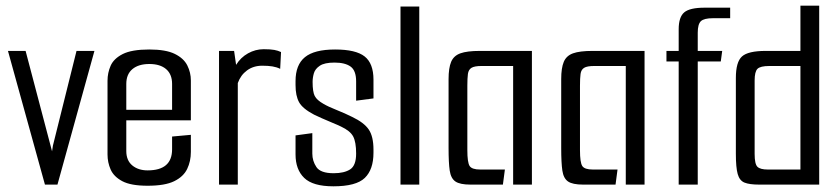

<svg xmlns="http://www.w3.org/2000/svg" viewBox="-20 -649 2954 675"><path d="M138 0 8 -470H70L163 -117L166 -137L249 -470H312L182 0Z M499 4Q440 4 410 -12Q380 -28 369 -53Q358 -78 358 -106V-365Q358 -393 369 -418Q380 -443 411.5 -459Q443 -475 505 -475Q563 -475 594.5 -459.5Q626 -444 638.5 -419Q651 -394 651 -366V-226H424V-118Q424 -85 445 -67.5Q466 -50 499 -50Q585 -50 585 -124V-169L651 -175V-115Q651 -82 638 -55Q625 -28 592.5 -12Q560 4 499 4ZM424 -354V-263H585V-354Q585 -388 564 -406Q543 -424 505 -424Q467 -424 445.5 -406Q424 -388 424 -354Z M750 0V-470H803L810 -421Q826 -447 852 -461.5Q878 -476 907 -476Q931 -476 944.5 -473.5Q958 -471 968 -466L965 -407Q953 -413 938 -415.5Q923 -418 902 -418Q871 -418 848.5 -401.5Q826 -385 816 -357V0Z M1152 6Q1080 6 1049.5 -23.5Q1019 -53 1019 -106V-173L1078 -181V-109Q1078 -83 1092.5 -61.5Q1107 -40 1153 -40Q1190 -40 1211 -53.5Q1232 -67 1232 -109Q1232 -150 1221.5 -169.5Q1211 -189 1179 -204Q1169 -209 1149.5 -217Q1130 -225 1111 -233.5Q1092 -242 1084 -246Q1044 -267 1031.5 -289.5Q1019 -312 1019 -350V-364Q1019 -421 1052 -448Q1085 -475 1158 -475Q1231 -475 1262 -450.5Q1293 -426 1293 -369V-303L1232 -295V-363Q1232 -401 1212.5 -415Q1193 -429 1156 -429Q1121 -429 1104.5 -418Q1088 -407 1083.5 -391.5Q1079 -376 1079 -361Q1079 -326 1086.5 -311.5Q1094 -297 1117 -284Q1134 -274 1163 -262.5Q1192 -251 1218 -238Q1260 -218 1276.5 -193.5Q1293 -169 1293 -123V-112Q1293 -53 1262.5 -23.5Q1232 6 1152 6Z M1388 -626H1454V0H1388Z M1634 0Q1597 0 1581 -11Q1565 -22 1561 -49.5Q1557 -77 1557 -128V-371Q1557 -410 1566 -431.5Q1575 -453 1598.5 -461.5Q1622 -470 1667 -470H1850V0H1784V-417H1673Q1648 -417 1637.5 -410.5Q1627 -404 1625 -389Q1623 -374 1623 -348V-121Q1623 -78 1631 -65.5Q1639 -53 1668 -53H1755L1748 0Z M2030 0Q1993 0 1977 -11Q1961 -22 1957 -49.5Q1953 -77 1953 -128V-371Q1953 -410 1962 -431.5Q1971 -453 1994.5 -461.5Q2018 -470 2063 -470H2246V0H2180V-417H2069Q2044 -417 2033.5 -410.5Q2023 -404 2021 -389Q2019 -374 2019 -348V-121Q2019 -78 2027 -65.5Q2035 -53 2064 -53H2151L2144 0Z M2366 -433H2323V-470H2366V-546Q2366 -589 2385.5 -605.5Q2405 -622 2457 -622H2547V-585H2487Q2455 -585 2444 -574.5Q2433 -564 2433 -534V-470H2519L2514 -433H2433V0H2366Z M2649 0Q2615 0 2597.5 -7Q2580 -14 2573.5 -37Q2567 -60 2567 -109V-375Q2567 -431 2588.5 -450.5Q2610 -470 2672 -470H2794V-629H2860V0ZM2794 -53V-417H2685Q2653 -417 2643 -407Q2633 -397 2633 -366V-108Q2633 -72 2643 -62.5Q2653 -53 2679 -53Z"/></svg>

Font: Smooch Sans Medium
Style: Regular
Weight: 500
Designer: Robert E. Leuschke
Foundry: Robert E. Leuschke
Version: Version 1.010; ttfautohint (v1.8.3)